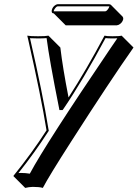

<svg xmlns="http://www.w3.org/2000/svg" viewBox="-20 -602 656 915"><path d="M537.1 -481.4H293L236.3 -538.1Q231.4 -538.6 229 -540.5Q225.1 -545.4 226.6 -553.2Q230.5 -570.3 246.1 -579.1Q250.5 -581.5 254.9 -582H499.5Q504.9 -581.5 508.3 -579.1L564.5 -522.5Q567.9 -517.6 567.4 -511.2Q563.5 -493.2 545.9 -483.9Q541 -481.9 537.1 -481.4ZM109.9 -432.1Q124 -429.2 161.1 -429.2Q197.3 -429.2 210.9 -432.1L267.6 -375.5Q278.8 -279.8 306.6 -137.7Q390.6 -267.6 478 -432.1Q488.3 -429.2 516.1 -429.2Q548.8 -429.2 559.6 -432.1L616.2 -375.5Q505.9 -218.8 319.3 72.3Q214.4 235.8 184.1 293.5Q168.5 288.6 136.2 288.6Q117.7 289.1 100.1 293.5L43.5 236.8Q131.3 128.4 201.7 19Q176.3 -139.6 114.3 -413.6Q111.8 -424.3 109.9 -432.1ZM123 -419.9Q183.6 -155.8 210.9 13.2Q211.4 16.1 211.9 17.6L212.4 21.5L210.4 24.4Q145 126 67.9 222.7Q74.7 222.2 79.6 222.2Q101.1 222.2 122.1 225.6Q197.8 84 505.4 -370.1Q525.4 -399.9 539.1 -419.4Q530.3 -418.9 516.1 -418.9Q493.7 -418.9 482.9 -420.4Q377 -222.2 281.7 -82L278.3 -77.6H263.2L261.7 -85.4Q214.4 -322.3 202.1 -420.4Q187.5 -418.9 161.1 -418.9Q136.2 -418.9 123 -419.9ZM480.5 -547.9Q488.8 -547.9 498 -563.5Q500 -567.4 501 -570.3V-571.8H499.5H254.9Q248.5 -571.8 239.3 -557.6Q236.8 -553.7 236.3 -550.8Q235.8 -549.3 236.3 -547.9Z"/></svg>

Font: Linux Biolinum Shadow O
Style: Italic
Weight: 400
Italic angle: -12°
Designer: Philipp H. Poll
Foundry: Philipp H. Poll
Version: Version 0.6.2